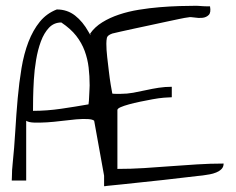

<svg xmlns="http://www.w3.org/2000/svg" viewBox="-20 -641 815 662"><path d="M291 -525.4Q306.6 -547.9 332.5 -564Q358.4 -580.1 390.6 -590.8Q422.9 -601.6 459 -607.4Q495.1 -613.3 530.8 -616.2Q566.4 -619.1 599.1 -620.1Q631.8 -621.1 657.2 -621.1Q660.2 -621.1 666.5 -620.6Q672.9 -620.1 680.7 -619.6Q688.5 -619.1 694.8 -619.1Q701.2 -619.1 704.1 -619.1Q708 -597.7 699.7 -589.4Q691.4 -581.1 678.2 -579.6Q665 -578.1 650.9 -580.6Q636.7 -583 628.9 -581.1Q619.1 -580.1 598.6 -575.7Q578.1 -571.3 552.2 -565.9Q526.4 -560.5 498 -554.2Q469.7 -547.9 443.4 -542.5Q417 -537.1 396.5 -532.2Q376 -527.3 367.2 -525.4Q350.6 -519.5 348.6 -510.7Q346.7 -502 346.7 -490.2Q346.7 -469.7 349.6 -444.3Q352.5 -418.9 355.5 -394Q358.4 -369.1 361.8 -348.6Q365.2 -328.1 367.2 -318.4Q370.1 -317.4 380.9 -317.4H395.5Q418 -317.4 439.5 -321.3Q460.9 -325.2 482.9 -330.1Q504.9 -335 526.9 -338.4Q548.8 -341.8 572.3 -341.8V-305.7Q563.5 -305.7 545.4 -304.2Q527.3 -302.7 506.3 -298.8Q485.4 -294.9 463.9 -290.5Q442.4 -286.1 424.8 -281.2Q407.2 -276.4 396 -271.5Q384.8 -266.6 384.8 -261.7V-58.6Q431.6 -58.6 477.1 -61.5Q522.5 -64.5 567.9 -67.9Q613.3 -71.3 659.2 -74.2Q705.1 -77.1 751 -77.1Q751 -65.4 743.7 -58.1Q736.3 -50.8 725.6 -46.4Q714.8 -42 703.6 -40Q692.4 -38.1 685.5 -37.1Q681.6 -36.1 661.1 -34.2Q640.6 -32.2 610.4 -28.3Q580.1 -24.4 543 -20.5Q505.9 -16.6 469.7 -12.7Q433.6 -8.8 401.4 -5.4Q369.1 -2 347.7 0Q344.7 1 338.9 1V-35.2L304.7 -224.6Q299.8 -229.5 282.7 -230.5Q265.6 -231.4 242.7 -229.5Q219.7 -227.5 192.9 -224.1Q166 -220.7 142.1 -219.2Q118.2 -217.8 98.6 -218.3Q79.1 -218.8 70.3 -224.6V-18.6H20.5Q20.5 -21.5 21 -29.8Q21.5 -38.1 21.5 -46.9Q21.5 -55.7 22.5 -63.5Q23.4 -71.3 23.4 -74.2Q29.3 -130.9 32.7 -189Q36.1 -247.1 41 -301.8Q45.9 -356.4 54.2 -406.2Q62.5 -456.1 78.1 -496.6Q93.8 -537.1 117.2 -565.9Q140.6 -594.7 175.8 -608.4Q211.9 -608.4 238.8 -587.4Q265.6 -566.4 285.2 -531.2L292 -519.5Q292 -521.5 291 -525.4ZM191.4 -563.5Q166 -563.5 148.9 -545.4Q131.8 -527.3 121.1 -498.5Q110.4 -469.7 104.5 -434.6Q98.6 -399.4 96.7 -365.7Q94.7 -332 94.2 -303.2Q93.8 -274.4 93.8 -258.8Q141.6 -258.8 191.4 -266.1Q241.2 -273.4 285.2 -281.2Q286.1 -285.2 286.6 -293.9Q287.1 -302.7 287.6 -313.5Q288.1 -324.2 288.6 -334Q289.1 -343.8 289.1 -346.7Q289.1 -378.9 285.6 -408.2Q282.2 -437.5 272 -465.3Q261.7 -493.2 242.7 -517.6Q223.6 -542 191.4 -563.5Z"/></svg>

Font: Annie Use Your Telescope
Style: Regular
Weight: 400
Version: Version 1.003 2001